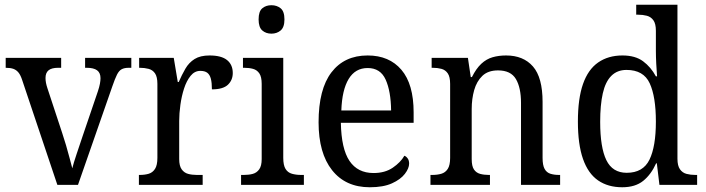

<svg xmlns="http://www.w3.org/2000/svg" viewBox="-20 -780 2978 810"><path d="M74 -441Q67 -463 58 -474Q49 -485 36.5 -489.5Q24 -494 4 -494V-536H238V-494H225Q198 -494 185 -483.5Q172 -473 172 -451Q172 -441 174 -430.5Q176 -420 180 -408L242 -220Q250 -196 258.5 -167.5Q267 -139 273.5 -113.5Q280 -88 285 -70Q290 -91 303 -129.5Q316 -168 329 -207L393 -395Q399 -413 401.5 -426.5Q404 -440 404 -450Q404 -473 389.5 -483.5Q375 -494 346 -494H339V-536H534V-494H523Q505 -494 493.5 -488Q482 -482 473.5 -465Q465 -448 454 -416L309 0H222Z M566 0V-42H569Q591 -42 607.5 -47Q624 -52 634 -67.5Q644 -83 644 -114V-426Q644 -456 634 -470.5Q624 -485 607 -489.5Q590 -494 570 -494H567V-536H713L730 -434H734Q747 -464 762 -490Q777 -516 801 -531Q825 -546 864 -546Q914 -546 938 -526.5Q962 -507 962 -472Q962 -442 941.5 -422.5Q921 -403 874 -403Q874 -431 869.5 -448Q865 -465 854.5 -473Q844 -481 825 -481Q801 -481 784 -460Q767 -439 756.5 -406.5Q746 -374 741 -337.5Q736 -301 736 -270V-109Q736 -80 746.5 -65.5Q757 -51 773.5 -46.5Q790 -42 810 -42H835V0Z M997 0V-42H1009Q1030 -42 1046.5 -46.5Q1063 -51 1073.5 -65.5Q1084 -80 1084 -109V-426Q1084 -456 1074 -470.5Q1064 -485 1047.5 -489.5Q1031 -494 1011 -494H1005V-536H1175V-114Q1175 -83 1184.5 -67.5Q1194 -52 1211.5 -47Q1229 -42 1250 -42H1262V0ZM1125 -638Q1102 -638 1086.5 -651.5Q1071 -665 1071 -698Q1071 -732 1086.5 -745Q1102 -758 1125 -758Q1148 -758 1164 -745Q1180 -732 1180 -698Q1180 -665 1164 -651.5Q1148 -638 1125 -638Z M1540 10Q1438 10 1381 -62Q1324 -134 1324 -264Q1324 -404 1378.5 -475Q1433 -546 1531 -546Q1622 -546 1673.5 -485.5Q1725 -425 1725 -306V-262H1418Q1420 -152 1454.5 -101Q1489 -50 1556 -50Q1604 -50 1637 -72.5Q1670 -95 1686 -123Q1694 -120 1700 -111.5Q1706 -103 1706 -90Q1706 -70 1688 -46.5Q1670 -23 1633.5 -6.5Q1597 10 1540 10ZM1630 -314Q1629 -395 1607 -444Q1585 -493 1531 -493Q1479 -493 1451 -447Q1423 -401 1420 -314Z M1796 0V-42H1804Q1825 -42 1842 -47Q1859 -52 1869 -67.5Q1879 -83 1879 -114V-426Q1879 -456 1869 -470.5Q1859 -485 1842.5 -489.5Q1826 -494 1806 -494H1801V-536H1954L1966 -455H1971Q1989 -491 2010.5 -511Q2032 -531 2058 -538.5Q2084 -546 2115 -546Q2188 -546 2228.5 -499.5Q2269 -453 2269 -350V-114Q2269 -83 2277.5 -67.5Q2286 -52 2302 -47Q2318 -42 2338 -42H2343V0H2178V-346Q2178 -410 2156.5 -446.5Q2135 -483 2081 -483Q2039 -483 2015 -460Q1991 -437 1980.5 -400Q1970 -363 1970 -320V-109Q1970 -79 1979.5 -65Q1989 -51 2005.5 -46.5Q2022 -42 2042 -42H2047V0Z M2605 10Q2545 10 2503 -19Q2461 -48 2439.5 -109.5Q2418 -171 2418 -267Q2418 -364 2439.5 -425.5Q2461 -487 2503.5 -516.5Q2546 -546 2606 -546Q2660 -546 2693 -521.5Q2726 -497 2747 -458H2752Q2750 -482 2748.5 -511.5Q2747 -541 2747 -566V-650Q2747 -680 2736.5 -694.5Q2726 -709 2709 -713.5Q2692 -718 2672 -718H2664V-760H2838V-110Q2838 -81 2848.5 -66Q2859 -51 2876 -46.5Q2893 -42 2913 -42H2921V0H2762L2751 -91H2748Q2727 -44 2693.5 -17Q2660 10 2605 10ZM2624 -51Q2693 -51 2720 -106.5Q2747 -162 2747 -267Q2747 -372 2721 -428.5Q2695 -485 2623 -485Q2584 -485 2559 -460Q2534 -435 2523 -386Q2512 -337 2512 -266Q2512 -158 2538 -104.5Q2564 -51 2624 -51Z"/></svg>

Font: Noto Serif Thai SemiCondensed
Style: Regular
Weight: 400
Width: 4
Designer: Monotype Design Team
Foundry: Monotype Imaging Inc.
Version: Version 2.002